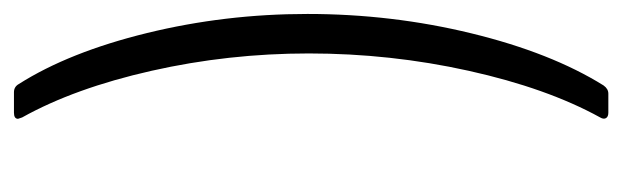

<svg xmlns="http://www.w3.org/2000/svg" viewBox="-342 -470 913 282"><g transform="rotate(90 115.0 -328.5)"><path d="M97 101Q50 27 22 -87.5Q-6 -202 -6 -323Q-6 -447 22.5 -564Q51 -681 99 -758Q104 -765 111 -765H139Q145 -765 147 -761.5Q149 -758 146 -753Q103 -675 77.5 -560Q52 -445 52 -325Q52 -207 77.5 -94Q103 19 146 96L148 102Q148 108 139 108H109Q101 108 97 101Z"/></g></svg>

Font: Barlow GEO Light
Style: Regular
Weight: 300
Designer: Jeremy Tribby
Foundry: Tribby Type
Version: Version 1.408